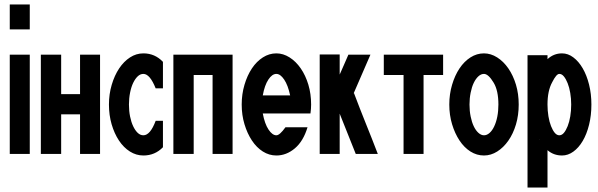

<svg xmlns="http://www.w3.org/2000/svg" viewBox="-20 -694 2687 863"><path d="M23.9 -2V-448.2H113.8V-2ZM23.9 -562V-673.8H113.8V-562Z M163.6 -2V-448.2H254.9V-271H339.8V-448.2H429.7V-2H339.8V-180.2H254.9V-2Z M469.7 -224.1Q469.7 -271 482.2 -313Q494.6 -355 515.6 -386.5Q536.6 -418 564.5 -436Q592.3 -454.1 624.5 -454.1Q676.3 -454.1 712.4 -416V-296.9H679.7Q653.8 -361.8 624.5 -361.8Q610.4 -361.8 598.9 -350.8Q587.4 -339.8 578.6 -321.5Q569.8 -303.2 564.7 -277.6Q559.6 -252 559.6 -224.1Q559.6 -195.3 564.7 -170.2Q569.8 -145 578.6 -126.5Q587.4 -107.9 598.9 -96.9Q610.4 -85.9 624.5 -85.9Q655.3 -85.9 679.7 -150.9H712.4V-32.2Q676.3 4.9 624.5 4.9Q592.3 4.9 564 -12.9Q535.6 -30.8 514.6 -62.5Q493.7 -94.2 481.7 -135.5Q469.7 -176.8 469.7 -224.1Z M759.3 -2V-448.2H1025.4V-2H935.5V-356.9H850.6V-2Z M1066.4 -224.1Q1066.4 -271 1078.9 -313Q1091.3 -355 1112.3 -386.5Q1133.3 -418 1161.6 -436Q1189.9 -454.1 1222.2 -454.1Q1252.9 -454.1 1281.5 -436Q1310.1 -418 1331.8 -386.5Q1353.5 -355 1366 -313.5Q1378.4 -272 1378.4 -224.1Q1378.4 -205.1 1375.5 -184.1H1161.1Q1169.9 -137.2 1187 -111.6Q1204.1 -85.9 1222.2 -85.9Q1237.3 -85.9 1263.2 -122.1H1362.3Q1343.3 -59.1 1305.2 -27.1Q1267.1 4.9 1222.2 4.9Q1189.9 4.9 1161.6 -12.9Q1133.3 -30.8 1112.3 -62.5Q1091.3 -94.2 1078.9 -135.5Q1066.4 -176.8 1066.4 -224.1ZM1161.1 -265.1H1284.2Q1274.4 -311 1257.3 -336.4Q1240.2 -361.8 1222.2 -361.8Q1203.1 -361.8 1186.3 -336.4Q1169.4 -311 1161.1 -265.1Z M1417 -2V-449.2H1506.8V-358.9Q1516.6 -380.9 1526.4 -403.3Q1536.1 -425.8 1545.9 -448.2H1645L1569.8 -274.9H1571.3Q1597.2 -206.1 1624.5 -138.4Q1651.9 -70.8 1678.2 -2H1579.1L1506.8 -183.1V-2Z M1705.1 -356.9V-448.2H1971.7V-356.9H1883.8V-2H1793.9V-356.9Z M1999.5 -224.1Q1999.5 -271 2012 -313Q2024.4 -355 2045.4 -386.5Q2066.4 -418 2094.7 -436Q2123 -454.1 2155.3 -454.1Q2186 -454.1 2214.6 -436Q2243.2 -418 2264.9 -386.5Q2286.6 -355 2299.1 -313.5Q2311.5 -272 2311.5 -224.1Q2311.5 -176.3 2299.1 -134.5Q2286.6 -92.8 2264.9 -61.8Q2243.2 -30.8 2214.8 -12.9Q2186.5 4.9 2155.3 4.9Q2123 4.9 2094.7 -12.9Q2066.4 -30.8 2045.4 -62.5Q2024.4 -94.2 2012 -135.5Q1999.5 -176.8 1999.5 -224.1ZM2090.3 -224.1Q2090.3 -195.3 2095.5 -170.2Q2100.6 -145 2109.4 -126.5Q2118.2 -107.9 2130.4 -96.9Q2142.6 -85.9 2155.3 -85.9Q2168.5 -85.9 2180.4 -96.4Q2192.4 -106.9 2201.4 -126Q2210.4 -145 2215.3 -169.9Q2220.2 -194.8 2220.2 -224.1Q2220.2 -286.6 2199.2 -321.8Q2175.3 -361.8 2155.3 -361.8Q2142.1 -361.8 2130.1 -350.8Q2118.2 -339.8 2109.4 -321.5Q2100.6 -303.2 2095.5 -277.6Q2090.3 -252 2090.3 -224.1Z M2351.1 148.9V-445.8H2440.9V-428.2Q2468.8 -454.1 2506.3 -454.1Q2533.2 -454.1 2557.1 -436Q2581.1 -418 2599.1 -387Q2617.2 -356 2627.7 -314Q2638.2 -272 2638.2 -224.1Q2638.2 -175.3 2627.7 -133.1Q2617.2 -90.8 2599.1 -60.3Q2581.1 -29.8 2557.1 -12.5Q2533.2 4.9 2506.3 4.9Q2468.3 4.9 2440.9 -19V148.9ZM2405.3 -66.9H2407.2V-67.9ZM2406.2 -377V-377.9ZM2440.9 -224.1Q2440.9 -196.3 2445.1 -171.1Q2449.2 -146 2456.8 -127Q2464.4 -107.9 2473.6 -96.9Q2482.9 -85.9 2494.1 -85.9Q2505.4 -85.9 2514.6 -96.9Q2523.9 -107.9 2531.5 -127Q2539.1 -146 2543.2 -170.9Q2547.4 -195.8 2547.4 -224.1Q2547.4 -251 2543.2 -275.9Q2539.1 -300.8 2531.5 -319.8Q2523.9 -338.9 2514.6 -350.3Q2505.4 -361.8 2494.1 -361.8Q2481 -362.3 2461.9 -324.2Q2440.9 -286.1 2440.9 -224.1Z"/></svg>

Font: Fundamental  Brigade Condensed
Style: Regular
Weight: 400
Width: 3
Designer: Peter Wiegel, original typeface by Carl Albert Fahrenwaldt 1901
Foundry: Peter Wiegel
Version: Version 0.000 2012 initial release